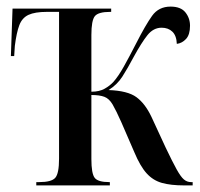

<svg xmlns="http://www.w3.org/2000/svg" viewBox="-20 -562 605 582"><path d="M90 0V-10H99Q136 -10 147.5 -23Q159 -36 159 -81V-526H122Q86 -526 66.5 -517Q47 -508 38.5 -485.5Q30 -463 25 -423L23 -392H13L18 -536H317V-526H314Q278 -526 267.5 -513Q257 -500 257 -456V-284Q281 -284 297 -293Q313 -302 324 -314Q339 -331 355.5 -360.5Q372 -390 393 -431Q421 -486 441 -514Q461 -542 497 -542Q528 -542 542 -524.5Q556 -507 556 -484Q556 -457 544 -444Q532 -431 516 -429Q515 -454 502.5 -466Q490 -478 470 -478Q445 -478 427 -455.5Q409 -433 385 -389Q367 -355 351 -330Q335 -305 309 -289Q367 -287 393.5 -267.5Q420 -248 439 -208L482 -115Q503 -71 515.5 -48.5Q528 -26 537.5 -18Q547 -10 559 -10H564V0H538Q498 0 471 -7.5Q444 -15 424.5 -36.5Q405 -58 387 -101L348 -191Q332 -227 321.5 -245Q311 -263 296.5 -268.5Q282 -274 257 -274V-80Q257 -36 267 -23Q277 -10 311 -10H313V0Z"/></svg>

Font: Noto Serif Display ExtraCondensed Medium
Style: Regular
Weight: 500
Width: 2
Designer: Monotype Design Team
Foundry: Monotype Imaging Inc.
Version: Version 2.009